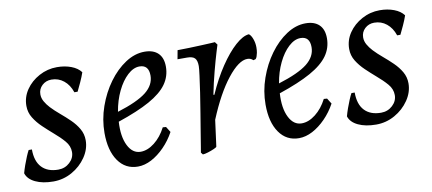

<svg xmlns="http://www.w3.org/2000/svg" viewBox="-51 -634 1835 816"><g transform="rotate(-10 866.0 -226.0)"><path d="M57 -138Q57 -87 82 -60.5Q107 -34 153 -34Q182 -34 202.5 -53Q223 -72 223 -98Q223 -124 204.5 -145.5Q186 -167 160 -189Q138 -208 116.5 -228.5Q95 -249 80.5 -272.5Q66 -296 66 -324Q66 -362 87.5 -393.5Q109 -425 145 -444.5Q181 -464 222 -464Q256 -464 283.5 -453.5Q311 -443 325 -424Q319 -406 308.5 -383Q298 -360 291 -346H277Q266 -379 243 -397.5Q220 -416 190 -416Q166 -416 149.5 -400.5Q133 -385 133 -362Q133 -346 141.5 -331Q150 -316 163 -302Q180 -284 201.5 -266Q223 -248 243 -228.5Q263 -209 276 -186.5Q289 -164 289 -137Q289 -99 265.5 -64.5Q242 -30 204.5 -9Q167 12 124 12Q78 12 46.5 -3Q15 -18 7 -44Q11 -59 17.5 -77.5Q24 -96 31 -112.5Q38 -129 43 -138Z M679 -386Q679 -344 655 -310.5Q631 -277 579 -248Q527 -219 441 -190Q437 -126 456.5 -87Q476 -48 511 -48Q541 -48 571 -71.5Q601 -95 621 -134L635 -133L650 -109Q631 -74 604 -46.5Q577 -19 547.5 -3.5Q518 12 489 12Q435 12 404 -32.5Q373 -77 373 -153Q373 -211 392.5 -266.5Q412 -322 444.5 -366.5Q477 -411 517.5 -437.5Q558 -464 600 -464Q638 -464 658.5 -444Q679 -424 679 -386ZM568 -406Q542 -406 516.5 -382.5Q491 -359 472 -319.5Q453 -280 445 -232Q532 -259 570 -289Q608 -319 608 -360Q608 -406 568 -406Z M762 0Q762 0 766 -23.5Q770 -47 776 -85Q782 -123 789.5 -167Q797 -211 803 -252Q809 -293 813 -323.5Q817 -354 817 -364Q817 -388 807.5 -398Q798 -408 774 -408H733L740 -446Q763 -446 790.5 -447Q818 -448 843.5 -449Q869 -450 885.5 -451Q902 -452 902 -452L911 -440Q911 -440 901.5 -409Q892 -378 879.5 -330.5Q867 -283 857 -233L861 -232Q890 -298 924 -348.5Q958 -399 991 -428.5Q1024 -458 1050 -460Q1059 -454 1065.5 -436.5Q1072 -419 1072 -400Q1072 -386 1070 -376.5Q1068 -367 1066 -361.5Q1064 -356 1062 -353.5Q1060 -351 1060 -351L1050 -348Q1045 -353 1039 -355.5Q1033 -358 1025 -358Q988 -358 939 -296Q890 -234 846 -127L831 -14Q831 -11 818.5 -5.5Q806 0 791.5 4.5Q777 9 769 9Z M1374 -386Q1374 -344 1350 -310.5Q1326 -277 1274 -248Q1222 -219 1136 -190Q1132 -126 1151.5 -87Q1171 -48 1206 -48Q1236 -48 1266 -71.5Q1296 -95 1316 -134L1330 -133L1345 -109Q1326 -74 1299 -46.5Q1272 -19 1242.5 -3.5Q1213 12 1184 12Q1130 12 1099 -32.5Q1068 -77 1068 -153Q1068 -211 1087.5 -266.5Q1107 -322 1139.5 -366.5Q1172 -411 1212.5 -437.5Q1253 -464 1295 -464Q1333 -464 1353.5 -444Q1374 -424 1374 -386ZM1263 -406Q1237 -406 1211.5 -382.5Q1186 -359 1167 -319.5Q1148 -280 1140 -232Q1227 -259 1265 -289Q1303 -319 1303 -360Q1303 -406 1263 -406Z M1450 -138Q1450 -87 1475 -60.5Q1500 -34 1546 -34Q1575 -34 1595.5 -53Q1616 -72 1616 -98Q1616 -124 1597.5 -145.5Q1579 -167 1553 -189Q1531 -208 1509.5 -228.5Q1488 -249 1473.5 -272.5Q1459 -296 1459 -324Q1459 -362 1480.5 -393.5Q1502 -425 1538 -444.5Q1574 -464 1615 -464Q1649 -464 1676.5 -453.5Q1704 -443 1718 -424Q1712 -406 1701.5 -383Q1691 -360 1684 -346H1670Q1659 -379 1636 -397.5Q1613 -416 1583 -416Q1559 -416 1542.5 -400.5Q1526 -385 1526 -362Q1526 -346 1534.5 -331Q1543 -316 1556 -302Q1573 -284 1594.5 -266Q1616 -248 1636 -228.5Q1656 -209 1669 -186.5Q1682 -164 1682 -137Q1682 -99 1658.5 -64.5Q1635 -30 1597.5 -9Q1560 12 1517 12Q1471 12 1439.5 -3Q1408 -18 1400 -44Q1404 -59 1410.5 -77.5Q1417 -96 1424 -112.5Q1431 -129 1436 -138Z"/></g></svg>

Font: Alegreya
Style: Italic
Weight: 400
Italic angle: -7°
Designer: Juan Pablo del Peral
Foundry: Huerta Tipografica
Version: Version 2.009